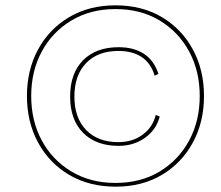

<svg xmlns="http://www.w3.org/2000/svg" viewBox="-20 -690 829 720"><path d="M414 10Q314 10 239 -34.5Q164 -79 122.5 -156Q81 -233 81 -330Q81 -427 122.5 -504Q164 -581 239 -625.5Q314 -670 413 -670Q513 -670 587.5 -625.5Q662 -581 703.5 -504Q745 -427 745 -330Q745 -233 703.5 -156Q662 -79 587.5 -34.5Q513 10 414 10ZM413 -4Q508 -4 579 -47Q650 -90 689.5 -163.5Q729 -237 729 -330Q729 -423 689.5 -496.5Q650 -570 579 -613Q508 -656 413 -656Q319 -656 247.5 -613Q176 -570 136.5 -496.5Q97 -423 97 -330Q97 -237 136.5 -163.5Q176 -90 247.5 -47Q319 -4 413 -4ZM425 -143Q340 -143 291.5 -192Q243 -241 243 -328Q243 -415 291.5 -464Q340 -513 425 -513Q482 -513 520 -488Q558 -463 574 -413L560 -406Q546 -453 511.5 -476Q477 -499 424 -499Q347 -499 303 -453.5Q259 -408 259 -328Q259 -248 303 -202.5Q347 -157 424 -157Q477 -157 515 -185Q553 -213 564 -259L579 -253Q566 -203 523.5 -173Q481 -143 425 -143Z"/></svg>

Font: Work Sans Thin
Style: Italic
Weight: 250
Italic angle: -13°
Designer: Wei Huang
Foundry: Wei Huang
Version: Version 2.012